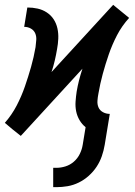

<svg xmlns="http://www.w3.org/2000/svg" viewBox="-40 -551 560 794"><path d="M180 223V143H193Q212 143 231 137Q250 131 265.5 117.5Q281 104 290 85.5Q299 67 302 48L314 -25Q299 -37 289 -54Q279 -71 275 -90.5Q271 -110 272.5 -131Q274 -152 277 -172Q281 -196 287 -219.5Q293 -243 301 -267L46 11L12 -16L-20 -43Q9 -76 29 -114.5Q49 -153 63 -193.5Q77 -234 88.5 -274.5Q100 -315 107 -356Q109 -371 110 -386Q111 -401 105.5 -413.5Q100 -426 87.5 -433Q75 -440 60 -440L73 -520Q95 -520 115.5 -515.5Q136 -511 153.5 -499.5Q171 -488 182 -471Q193 -454 197.5 -433.5Q202 -413 201 -391Q200 -369 196 -348Q192 -324 186.5 -300.5Q181 -277 173 -253L428 -531L461 -504L494 -477Q464 -444 444 -405.5Q424 -367 410 -326.5Q396 -286 385 -245.5Q374 -205 367 -164Q364 -149 363 -134Q362 -119 367.5 -106.5Q373 -94 386 -87Q399 -80 414 -80L393 48Q389 72 381 95Q373 118 359.5 138.5Q346 159 327 176Q308 193 285.5 204Q263 215 239.5 219Q216 223 193 223Z"/></svg>

Font: Iosevka SS18 Medium
Style: Italic
Weight: 500
Italic angle: -9°
Monospace: yes
Designer: Belleve Invis
Foundry: Belleve Invis
Version: Version 25.1.1; ttfautohint (v1.8.4)